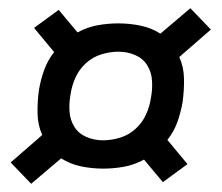

<svg xmlns="http://www.w3.org/2000/svg" viewBox="-20 -574 540 468"><path d="M56 -126 6 -178 83 -245Q72 -269 71.5 -298Q71 -327 75 -355Q79 -379 87.5 -403Q96 -427 112 -447L63 -506L123 -550L169 -495Q193 -508 218 -512.5Q243 -517 269 -517Q296 -517 322.5 -511.5Q349 -506 371 -492L444 -554L494 -502L417 -435Q428 -411 428.5 -382Q429 -353 425 -325Q421 -301 412.5 -277Q404 -253 388 -233L437 -174L377 -130L331 -185Q307 -172 282 -167.5Q257 -163 231 -163Q204 -163 177.5 -168.5Q151 -174 129 -188ZM231 -232Q252 -232 273 -238.5Q294 -245 310.5 -260Q327 -275 336 -295Q345 -315 348 -336Q352 -357 350.5 -378Q349 -399 338.5 -415.5Q328 -432 309 -440Q290 -448 269 -448Q248 -448 227 -441.5Q206 -435 189.5 -420Q173 -405 164 -385Q155 -365 152 -344Q148 -323 149.5 -302Q151 -281 161.5 -264.5Q172 -248 191 -240Q210 -232 231 -232Z"/></svg>

Font: Iosevka Term Curly Medium
Style: Italic
Weight: 500
Italic angle: -9°
Designer: Belleve Invis
Foundry: Belleve Invis
Version: Version 32.3.0